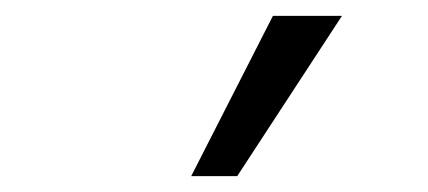

<svg xmlns="http://www.w3.org/2000/svg" viewBox="-20 -773 540 242"><path d="M221 -551 324 -753H411L279 -551Z"/></svg>

Font: Nunito Sans
Style: Regular
Weight: 400
Designer: Vernon Adams
Foundry: Vernon Adams
Version: Version 3.101; ttfautohint (v1.8.4.7-5d5b);gftools[0.9.27]